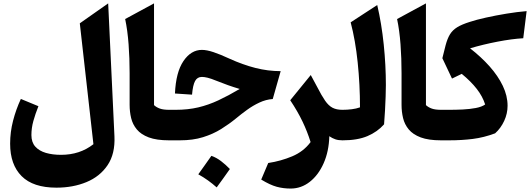

<svg xmlns="http://www.w3.org/2000/svg" viewBox="-20 -831 3139 1137"><path d="M620.6 -811 657.7 -24.4Q662.6 79.6 617.2 147Q571.8 214.4 492.2 247.3Q412.6 280.3 314 280.3Q176.3 280.3 108.2 212.2Q40 144 40 20Q40 -49.3 57.4 -116.2Q74.7 -183.1 103.5 -245.1L207.5 -202.1Q189 -155.8 177.5 -114.3Q166 -72.8 166 -31.2Q166 11.7 189.2 37.4Q212.4 63 252 74.5Q291.5 85.9 341.3 85.9Q453.1 85.9 533.2 22.9L452.6 -692.9Z M892.1 -811V-208.5Q906.2 -195.3 926.8 -188Q947.3 -180.7 981 -180.7H981.4V0H981Q907.2 0 861.1 -17.3Q814.9 -34.7 790.3 -64.5Q765.6 -94.2 756.6 -131.8Q747.6 -169.4 747.6 -210V-397.9Q747.6 -486.3 741.5 -568.6Q735.4 -650.9 721.2 -718.3Z M1175.8 -535.6Q1204.1 -535.6 1244.4 -522.2Q1284.7 -508.8 1339.4 -483.4Q1417.5 -447.8 1492.2 -428.7Q1566.9 -409.7 1642.1 -409.7L1595.2 -244.6Q1554.7 -241.7 1516.1 -223.6Q1477.5 -205.6 1442.9 -180.4Q1408.2 -155.3 1378.4 -130.4Q1337.4 -96.7 1289.6 -66.9Q1241.7 -37.1 1182.1 -18.6Q1122.6 0 1044.9 0H981.4Q971.2 0 966.1 -8.1Q960.9 -16.1 960.9 -37.6V-143.1Q960.9 -164.6 966.1 -172.6Q971.2 -180.7 981.4 -180.7H1020Q1093.3 -180.7 1154.1 -195.1Q1214.8 -209.5 1273.7 -237.1Q1332.5 -264.6 1399.4 -304.2Q1361.8 -315.4 1330.1 -326.7Q1298.3 -337.9 1260.7 -353Q1230 -365.7 1210 -370.6Q1189.9 -375.5 1175.8 -375.5Q1148.4 -375.5 1135.3 -351.3Q1122.1 -327.1 1117.2 -270.5L1016.1 -277.3Q1021.5 -403.3 1066.4 -469.5Q1111.3 -535.6 1175.8 -535.6ZM1231.9 91.8Q1262.2 102.5 1289.3 123.3Q1316.4 144 1341.3 169.9Q1322.3 196.8 1303 223.9Q1283.7 251 1263.2 278.8Q1239.3 257.3 1212.2 237.8Q1185.1 218.3 1154.3 201.2Q1174.3 173.3 1193.6 146Q1212.9 118.7 1231.9 91.8Z M1820.3 -386.7 1858.4 -315.9Q1884.8 -264.2 1905.3 -234.6Q1925.8 -205.1 1949.2 -192.9Q1972.7 -180.7 2007.8 -180.7H2008.3V0H2007.8Q1983.9 0 1965.8 -6.1Q1947.8 -12.2 1930.2 -24.4Q1927.7 65.4 1896.7 135.5Q1865.7 205.6 1814.7 245.6Q1763.7 285.6 1701.2 285.6Q1657.2 285.6 1618.2 274.9Q1579.1 264.2 1526.9 232.4L1568.4 134.3Q1643.1 123 1710.4 94.7Q1777.8 66.4 1819.3 10.3Q1799.8 -52.2 1771.2 -111.8Q1742.7 -171.4 1698.7 -237.3Z M2213.9 -801.3Q2239.7 -690.9 2252.4 -567.6Q2265.1 -444.3 2265.1 -327.6Q2265.1 -298.8 2263.7 -259Q2262.2 -219.2 2260 -176.3Q2257.8 -133.3 2254.4 -94.7Q2215.3 -50.3 2156.2 -25.1Q2097.2 0 2008.3 0Q1998 0 1992.9 -8.1Q1987.8 -16.1 1987.8 -37.6V-143.1Q1987.8 -164.6 1992.9 -172.6Q1998 -180.7 2008.3 -180.7Q2036.1 -180.7 2063.2 -184.1Q2090.3 -187.5 2111.8 -195.3Q2111.8 -330.6 2098.1 -461.7Q2084.5 -592.8 2056.6 -698.7Z M2502.4 -811V-208.5Q2516.6 -195.3 2537.1 -188Q2557.6 -180.7 2591.3 -180.7H2591.8V0H2591.3Q2517.6 0 2471.4 -17.3Q2425.3 -34.7 2400.6 -64.5Q2376 -94.2 2366.9 -131.8Q2357.9 -169.4 2357.9 -210V-397.9Q2357.9 -486.3 2351.8 -568.6Q2345.7 -650.9 2331.5 -718.3Z M3098.6 -765.1 3078.6 -604.5Q3010.7 -600.6 2926 -584.2Q2841.3 -567.9 2763.7 -544.9Q2829.1 -494.1 2879.2 -438Q2929.2 -381.8 2957.5 -322.8Q2985.8 -263.7 2985.8 -204.6Q2985.8 -158.7 2965.8 -115.2Q2945.8 -71.8 2912.1 -41.5Q2845.7 -16.6 2780 -8.3Q2714.4 0 2639.6 0H2591.8Q2581.5 0 2576.4 -8.1Q2571.3 -16.1 2571.3 -37.6V-143.1Q2571.3 -164.6 2576.4 -172.6Q2581.5 -180.7 2591.8 -180.7H2640.1Q2678.2 -180.7 2720 -182.6Q2761.7 -184.6 2797.6 -191.4Q2833.5 -198.2 2853 -212.4Q2837.9 -260.3 2803.2 -304.7Q2768.6 -349.1 2714.4 -393.6L2656.7 -365.7L2599.6 -486.3L2618.7 -562.5Q2629.4 -603 2644.8 -627.9Q2660.2 -652.8 2687.5 -669.7Q2714.8 -686.5 2761.7 -701.2Q2799.8 -713.9 2857.9 -726.8Q2916 -739.7 2979.7 -750.2Q3043.5 -760.7 3098.6 -765.1Z"/></svg>

Font: Pinar DS2-Bold
Style: Regular
Weight: 700
Designer: Amin Abedi
Version: Version 2.000